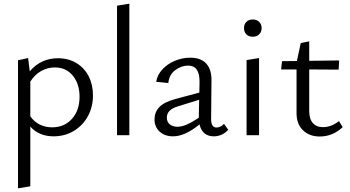

<svg xmlns="http://www.w3.org/2000/svg" viewBox="-20 -736 1906 1045"><path d="M145 -47V278L78 289V-408L133 -420L142 -348Q203 -419 295 -419Q352 -419 395.5 -393Q439 -367 462.5 -321Q486 -275 486 -217Q486 -154 458 -103Q430 -52 381 -23Q332 6 272 6Q192 6 145 -47ZM264 -43Q330 -43 371.5 -89Q413 -135 413 -210Q413 -279 376.5 -324Q340 -369 278 -369Q241 -369 206 -350.5Q171 -332 145 -292V-103Q166 -73 196.5 -58Q227 -43 264 -43Z M617 -705 684 -716V0H617Z M1066 -59Q987 6 922 6Q877 6 849 -19.5Q821 -45 821 -86Q821 -125 846.5 -152.5Q872 -180 934 -197L1065 -232L1066 -290Q1067 -379 1004 -379Q967 -379 934 -354.5Q901 -330 896 -284L830 -291Q836 -328 863.5 -358Q891 -388 931.5 -405Q972 -422 1015 -422Q1074 -422 1103 -389.5Q1132 -357 1131 -298L1129 -88Q1129 -42 1158 -42Q1169 -42 1180 -47Q1191 -52 1199 -62L1222 -30Q1208 -13 1187.5 -3.5Q1167 6 1143 6Q1113 6 1093 -10.5Q1073 -27 1066 -59ZM946 -46Q969 -46 997.5 -58.5Q1026 -71 1062 -95V-101L1064 -193L951 -158Q915 -147 901.5 -131.5Q888 -116 888 -96Q888 -72 904.5 -59Q921 -46 946 -46Z M1322 -409 1390 -420V0H1322ZM1356 -630Q1377 -630 1390.5 -617Q1404 -604 1404 -583Q1404 -562 1390.5 -549Q1377 -536 1356 -536Q1334 -536 1321 -549Q1308 -562 1308 -583Q1308 -604 1321 -617Q1334 -630 1356 -630Z M1594 -120V-358H1510L1515 -403L1596 -404L1617 -502L1663 -511V-405L1826 -407L1823 -357L1663 -358V-131Q1663 -89 1682.5 -66.5Q1702 -44 1738 -44Q1783 -44 1825 -77L1845 -44Q1791 7 1720 7Q1664 7 1629 -27Q1594 -61 1594 -120Z"/></svg>

Font: QiushuiShotai Bright
Style: Regular
Weight: 400
Designer: Christian Thalmann (Catharsis Fonts)
Version: Version 1.250;